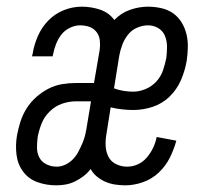

<svg xmlns="http://www.w3.org/2000/svg" viewBox="-20 -548 640 576"><path d="M149 8Q119 8 92.5 -1.5Q66 -11 49.5 -33Q33 -55 29.5 -84Q26 -113 31 -142Q35 -163 41.5 -183.5Q48 -204 60 -223Q72 -242 89 -257Q106 -272 125.5 -282Q145 -292 166 -295.5Q187 -299 208 -299H262L279 -398Q281 -412 279.5 -426.5Q278 -441 269.5 -452Q261 -463 248 -467.5Q235 -472 220 -472Q205 -472 189.5 -464.5Q174 -457 164 -444Q154 -431 148 -415.5Q142 -400 139 -384L138 -379H76L78 -387Q82 -413 93.5 -439.5Q105 -466 125 -486.5Q145 -507 171.5 -517.5Q198 -528 225 -528Q254 -528 280.5 -519Q307 -510 323 -488Q343 -509 370 -518.5Q397 -528 424 -528Q444 -528 464 -523.5Q484 -519 499.5 -508Q515 -497 525 -480.5Q535 -464 539.5 -445Q544 -426 543.5 -405.5Q543 -385 540 -365Q535 -336 523 -308Q511 -280 489 -258.5Q467 -237 438 -227.5Q409 -218 380 -218Q363 -218 345.5 -220Q328 -222 312 -226L299 -144Q296 -127 297 -109.5Q298 -92 305.5 -77.5Q313 -63 328.5 -55.5Q344 -48 361 -48Q378 -48 393.5 -55Q409 -62 420.5 -75.5Q432 -89 439.5 -105Q447 -121 450 -137L509 -126Q502 -100 489.5 -75Q477 -50 456.5 -30.5Q436 -11 409 -1.5Q382 8 356 8Q340 8 324.5 5.5Q309 3 295.5 -3Q282 -9 270.5 -18.5Q259 -28 252 -41Q243 -29 230.5 -19.5Q218 -10 204.5 -3.5Q191 3 177 5.5Q163 8 149 8ZM380 -273Q398 -273 417 -281Q436 -289 449.5 -304Q463 -319 469 -337Q475 -355 479 -374Q481 -391 481 -408Q481 -425 475 -440Q469 -455 455 -463.5Q441 -472 424 -472Q408 -472 391.5 -465Q375 -458 364 -444Q353 -430 347 -414Q341 -398 338 -382L322 -283Q335 -278 350 -275.5Q365 -273 380 -273ZM150 -48Q163 -48 176 -54Q189 -60 199 -70.5Q209 -81 215.5 -93.5Q222 -106 227.5 -119Q233 -132 236 -145Q239 -158 241 -172L253 -244H208Q187 -244 166.5 -237Q146 -230 129.5 -214Q113 -198 105 -178Q97 -158 93 -137Q91 -121 91 -105Q91 -89 98 -75.5Q105 -62 119.5 -55Q134 -48 150 -48Z"/></svg>

Font: Iosevka HT Light Extended
Style: Italic
Weight: 300
Width: 7
Italic angle: -9°
Monospace: yes
Designer: Belleve Invis
Foundry: Belleve Invis
Version: Version 32.3.0; ttfautohint (v1.8.4)